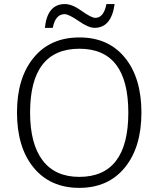

<svg xmlns="http://www.w3.org/2000/svg" viewBox="-20 -908 775 938"><path d="M367.2 9.8Q225.6 9.8 144.3 -89.1Q63 -188 63 -358.9Q63 -526.4 144 -625.7Q225.1 -725.1 368.2 -725.1Q509.8 -725.1 590.3 -626.2Q670.9 -527.3 670.9 -357.9Q670.9 -188.5 589.8 -89.4Q508.8 9.8 367.2 9.8ZM367.2 -43.9Q606.9 -43.9 606.9 -357.9Q606.9 -669.9 368.2 -669.9Q127 -669.9 127 -357.9Q127 -205.6 188 -124.8Q249 -43.9 367.2 -43.9ZM237.8 -772H199.2Q211.4 -888.2 296.9 -888.2Q332.5 -888.2 379.4 -854.5Q426.3 -820.8 445.8 -820.8Q486.8 -820.8 500 -888.2H540Q523.9 -772 441.9 -772Q412.1 -772 363.8 -805.7Q315.4 -838.9 295.9 -838.9Q250.5 -838.9 237.8 -772Z"/></svg>

Font: Droid Sans TV
Style: Regular
Weight: 300
Version: Version 1.00